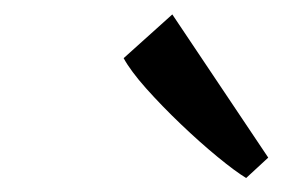

<svg xmlns="http://www.w3.org/2000/svg" viewBox="-20 -883 433 273"><path d="M330 -629.9Q314.6 -639.2 289.4 -659.9Q264.2 -680.6 237.1 -706.5Q210 -732.4 187.7 -757.4Q165.5 -782.4 155.8 -800.3L225 -862.5L361.4 -658.9Z"/></svg>

Font: Merriweather Light
Style: Italic
Weight: 300
Italic angle: -7.8°
Designer: Eben Sorkin
Foundry: Eben Sorkin
Version: Version 2.101